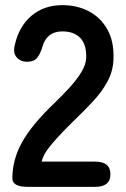

<svg xmlns="http://www.w3.org/2000/svg" viewBox="-20 -726 489 746"><path d="M87 0Q28 0 28 -33Q28 -105 65.5 -173Q103 -241 191 -325Q222 -355 250 -385.5Q278 -416 296 -445.5Q314 -475 315 -502Q316 -554 291.5 -579Q267 -604 222 -604Q161 -604 144 -542Q136 -515 123.5 -500.5Q111 -486 85 -486Q60 -486 45 -503Q30 -520 37 -549Q53 -623 102 -664.5Q151 -706 222 -706Q280 -706 325.5 -682Q371 -658 397 -612Q423 -566 421 -499Q420 -452 399 -412Q378 -372 343.5 -334.5Q309 -297 265 -255Q219 -210 183.5 -169Q148 -128 142 -98H350Q409 -98 409 -49Q409 0 350 0Z"/></svg>

Font: Zen Maru Gothic
Style: Bold
Weight: 700
Designer: Yoshimichi Ohira
Foundry: Positype
Version: Version 1.001